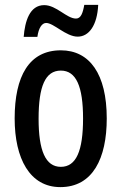

<svg xmlns="http://www.w3.org/2000/svg" viewBox="-20 -756 498 786"><path d="M77 -605H133C138 -642 152 -662 169 -662C200 -662 250 -606 298 -606C344 -606 378 -652 382 -736H325C319 -702 311 -680 291 -680C253 -680 211 -735 161 -735C101 -735 82 -668 77 -605ZM417 -271C417 -453 347 -550 229 -550C99 -550 40 -444 40 -271C40 -107 102 10 227 10C360 10 417 -108 417 -271ZM138 -270C138 -402 165 -467 229 -467C292 -467 320 -402 320 -271C320 -138 292 -73 229 -73C166 -73 138 -140 138 -270Z"/></svg>

Font: Noto Sans Arabic ExtCond Med
Style: Regular
Weight: 500
Width: 2
Designer: Monotype Design Team, Nadine Chahine, Nizar Qandah and Khaled Hosny
Foundry: Monotype Imaging Inc.
Version: Version 2.012